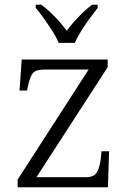

<svg xmlns="http://www.w3.org/2000/svg" viewBox="-20 -786 541 806"><path d="M54 0V-32L352 -494H166Q127 -494 115.5 -476Q104 -458 96 -418L94 -406H62L71 -536H432V-504L133 -42H338Q375 -42 386.5 -62Q398 -82 403 -119L406 -151H438L433 0ZM226 -606Q217 -629 200 -655.5Q183 -682 164.5 -708Q146 -734 130 -753V-766H154Q176 -749 194.5 -731.5Q213 -714 229 -695.5Q245 -677 260 -657Q275 -677 291.5 -695.5Q308 -714 326 -731.5Q344 -749 366 -766H390V-753Q375 -734 356 -708Q337 -682 320.5 -655.5Q304 -629 294 -606Z"/></svg>

Font: Noto Serif Kannada Light
Style: Regular
Weight: 300
Version: Version 2.003